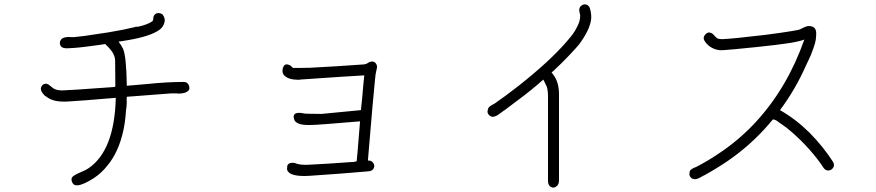

<svg xmlns="http://www.w3.org/2000/svg" viewBox="-20 -823 4040 885"><path d="M827.1 -445.3Q845.7 -445.3 851.6 -426.8Q857.4 -408.2 840.8 -399.4Q833 -394.5 818.4 -392.6Q803.7 -390.6 791 -392.6Q779.3 -392.6 769.5 -392.6Q715.8 -388.7 590.8 -378.9Q576.2 -377.9 564.5 -377Q564.5 -367.2 563.5 -358.4H564.5Q564.5 -334 560.5 -311.5Q557.6 -262.7 548.8 -222.7Q527.3 -123 475.6 -60.5Q448.2 -25.4 411.1 -1Q361.3 30.3 336.9 31.2Q318.4 33.2 311.5 14.6Q304.7 -3.9 321.3 -13.7Q331.1 -20.5 354.5 -30.3Q377.9 -40 388.7 -47.9Q507.8 -129.9 513.7 -372.1Q339.8 -357.4 298.8 -355.5Q233.4 -350.6 201.2 -372.1Q193.4 -377 185.5 -382.8Q165 -404.3 168.9 -418Q173.8 -437.5 195.3 -437.5V-436.5Q204.1 -434.6 215.8 -423.8Q222.7 -418 225.6 -416Q240.2 -406.2 266.6 -406.2Q289.1 -406.2 505.9 -421.9Q509.8 -422.9 511.7 -424.8L510.7 -543.9Q509.8 -554.7 508.3 -560.1Q506.8 -565.4 503.4 -572.8Q500 -580.1 495.1 -586.9Q487.3 -598.6 464.8 -620.1Q436.5 -615.2 410.2 -612.3Q335.9 -601.6 293.9 -600.6Q267.6 -598.6 259.8 -611.3Q253.9 -621.1 256.8 -631.3Q259.8 -641.6 268.6 -646.5Q273.4 -649.4 283.2 -651.4Q293 -653.3 300.8 -652.3Q308.6 -651.4 316.4 -652.3V-651.4Q337.9 -653.3 368.2 -657.2Q418.9 -664.1 479.5 -673.8Q549.8 -685.5 602.5 -698.2V-699.2Q604.5 -699.2 618.2 -700.2Q661.1 -710 681.6 -724.6Q686.5 -728.5 686.5 -738.3Q687.5 -750 693.4 -755.9Q701.2 -763.7 712.4 -762.7Q723.6 -761.7 730.5 -754.9Q744.1 -735.4 737.3 -716.8Q731.4 -697.3 714.8 -685.5Q672.9 -655.3 568.4 -637.7Q535.2 -631.8 526.4 -630.9Q539.1 -615.2 546.9 -598.6Q562.5 -565.4 564.5 -427.7Q590.8 -429.7 645.5 -434.6Q703.1 -440.4 745.6 -442.9Q788.1 -445.3 827.1 -445.3Z M1717.8 -516.6Q1718.8 -513.7 1714.8 -498Q1710.9 -485.4 1708 -450.2Q1704.1 -408.2 1696.3 -325.2Q1687.5 -220.7 1675.8 -83Q1692.4 -84 1700.2 -72.3Q1709 -60.5 1702.6 -47.4Q1696.3 -34.2 1676.8 -33.2Q1608.4 -27.3 1545.9 -22.5Q1441.4 -14.6 1408.2 -12.7Q1395.5 -11.7 1383.8 -11.7Q1302.7 -11.7 1302.7 -47.9H1303.7Q1301.8 -67.4 1318.4 -71.3Q1333 -75.2 1347.7 -68.4Q1364.3 -62.5 1399.4 -63.5Q1483.4 -67.4 1601.6 -76.2Q1611.3 -76.2 1618.2 -78.1Q1622.1 -79.1 1624 -80.1Q1626 -100.6 1627.9 -120.1Q1633.8 -197.3 1639.6 -263.7Q1443.4 -247.1 1418 -247.1Q1341.8 -243.2 1335 -275.4Q1332 -287.1 1335.9 -293.9Q1338.9 -299.8 1348.6 -301.8Q1361.3 -304.7 1381.8 -299.8Q1391.6 -298.8 1395.5 -298.8Q1443.4 -297.9 1461.9 -297.9L1643.6 -315.4Q1646.5 -346.7 1649.4 -371.1Q1655.3 -443.4 1659.2 -475.6Q1635.7 -473.6 1547.9 -468.8Q1382.8 -457 1361.3 -456.1V-455.1Q1353.5 -455.1 1339.8 -456.1Q1326.2 -457 1315.4 -460.4Q1304.7 -463.9 1296.9 -469.7Q1276.4 -483.4 1284.2 -509.8Q1291 -533.2 1313.5 -523.4H1312.5Q1316.4 -522.5 1319.3 -520.5Q1321.3 -518.6 1325.2 -514.6Q1328.1 -510.7 1333 -509.8Q1340.8 -509.8 1359.4 -509.8Q1381.8 -509.8 1409.2 -510.7Q1448.2 -512.7 1531.2 -517.6Q1655.3 -525.4 1661.1 -526.4V-527.3Q1668 -527.3 1674.8 -532.2Q1680.7 -537.1 1687.5 -538.1Q1698.2 -542 1708 -535.2Q1716.8 -528.3 1717.8 -516.6Z M2699.2 -784.2Q2704.1 -768.6 2705.1 -752Q2709 -703.1 2656.2 -627.9Q2648.4 -616.2 2633.8 -600.6Q2619.1 -585 2611.8 -576.7Q2604.5 -568.4 2589.8 -553.7Q2567.4 -530.3 2540 -504.9Q2532.2 -496.1 2522.5 -489.3Q2528.3 -481.4 2531.2 -477.5Q2556.6 -443.4 2556.6 -388.7V8.8Q2556.6 28.3 2543.5 37.1Q2530.3 45.9 2518.1 38.1Q2505.9 30.3 2505.9 10.7V-386.7Q2505.9 -390.6 2504.4 -403.8Q2502.9 -417 2500.5 -422.9Q2498 -428.7 2493.2 -438.5Q2489.3 -447.3 2484.4 -456.1Q2424.8 -403.3 2359.4 -355.5Q2329.1 -332 2303.7 -313.5H2302.7Q2300.8 -312.5 2291 -304.7Q2281.2 -296.9 2273.9 -292.5Q2266.6 -288.1 2259.8 -286.1Q2246.1 -281.2 2234.9 -292Q2223.6 -302.7 2228.5 -316.4Q2229.5 -324.2 2233.9 -329.1Q2238.3 -334 2249 -339.8L2259.8 -345.7Q2309.6 -379.9 2372.1 -428.7Q2512.7 -540 2589.8 -628.9Q2609.4 -651.4 2620.6 -666.5Q2631.8 -681.6 2643.1 -705.1Q2654.3 -728.5 2654.3 -750Q2654.3 -754.9 2651.4 -765.6Q2648.4 -777.3 2651.4 -785.2Q2653.3 -793 2661.1 -797.9Q2671.9 -805.7 2683.6 -801.3Q2695.3 -796.9 2699.2 -784.2Z M3820.3 -76.2Q3828.1 -61.5 3820.3 -49.8Q3812.5 -38.1 3799.3 -37.1Q3786.1 -36.1 3776.4 -48.8Q3752.9 -85.9 3711.9 -132.8Q3671.9 -177.7 3628.9 -214.8Q3604.5 -236.3 3582 -251Q3569.3 -259.8 3558.6 -267.6Q3554.7 -269.5 3550.8 -271Q3546.9 -272.5 3544.9 -272.5H3543L3539.1 -268.6Q3465.8 -179.7 3376 -111.3Q3330.1 -76.2 3281.2 -46.9Q3255.9 -31.2 3229.5 -16.6Q3228.5 -15.6 3228.5 -15.6Q3225.6 -15.6 3219.7 -11.7Q3192.4 4.9 3180.7 2.9Q3169.9 2 3163.1 -6.3Q3156.2 -14.6 3158.2 -23.4Q3158.2 -29.3 3159.2 -33.2V-34.2Q3163.1 -42 3181.6 -50.8H3182.6Q3187.5 -52.7 3189.5 -53.7Q3242.2 -81.1 3290 -113.3Q3386.7 -176.8 3464.8 -261.7Q3609.4 -418.9 3687.5 -640.6Q3671.9 -634.8 3652.3 -630.9Q3600.6 -618.2 3362.3 -595.7Q3335.9 -593.8 3312.5 -591.8Q3289.1 -589.8 3266.6 -600.1Q3244.1 -610.4 3228.5 -632.8Q3217.8 -649.4 3231 -664.1Q3244.1 -678.7 3260.7 -669.9Q3266.6 -667 3273.4 -658.2Q3280.3 -650.4 3284.2 -647.5Q3291 -642.6 3310.5 -642.6Q3358.4 -644.5 3505.9 -662.1Q3583 -671.9 3628.9 -679.7Q3662.1 -684.6 3668.9 -688.5Q3697.3 -703.1 3707 -703.1Q3724.6 -703.1 3733.4 -694.8Q3742.2 -686.5 3742.2 -669.9Q3742.2 -654.3 3740.2 -640.1Q3738.3 -626 3730.5 -604Q3722.7 -582 3717.8 -569.8Q3712.9 -557.6 3704.1 -540L3695.3 -521.5Q3645.5 -409.2 3575.2 -315.4Q3647.5 -274.4 3710.9 -211.9Q3774.4 -147.5 3820.3 -76.2Z"/></svg>

Font: irohamaru Light
Style: Regular
Weight: 200
Designer: [Source Han Sans]
Ryoko NISHIZUKA  (kana & ideographs); Paul D. Hunt (Latin, Greek & Cyrillic); Wenlong ZHANG  (bopomofo
Version: Version 1.01